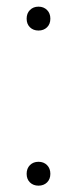

<svg xmlns="http://www.w3.org/2000/svg" viewBox="-20 -566 237 591"><path d="M98.5 5.5Q82.5 5.5 72.2 -4.5Q62 -14.5 62 -31Q62 -47.5 72.2 -57.8Q82.5 -68 98.5 -68Q114.5 -68 124.8 -57.8Q135 -47.5 135 -31Q135 -14.5 124.8 -4.5Q114.5 5.5 98.5 5.5ZM98.5 -472Q82.5 -472 72.2 -482Q62 -492 62 -508.5Q62 -525 72.2 -535.2Q82.5 -545.5 98.5 -545.5Q114.5 -545.5 124.8 -535.2Q135 -525 135 -508.5Q135 -492 124.8 -482Q114.5 -472 98.5 -472Z"/></svg>

Font: Encode Sans Semi Condensed ExtraLight
Style: Regular
Weight: 200
Width: 4
Designer: Multiple Designers
Foundry: Impallari Type
Version: Version 3.000; ttfautohint (v1.8.3) -l 8 -r 50 -G 200 -x 14 